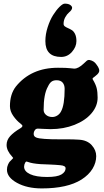

<svg xmlns="http://www.w3.org/2000/svg" viewBox="-20 -862 579 1066"><path d="M380.4 -818.8Q380.4 -807.1 362.8 -792.5Q352.1 -783.7 342.5 -766.6Q333 -749.5 333 -729.5Q333 -720.7 340.3 -715.3Q347.7 -710 358.2 -705.6Q368.7 -701.2 379.2 -694.6Q389.6 -688 397 -672.6Q404.3 -657.2 404.3 -633.8Q404.3 -602.1 379.6 -574Q355 -545.9 319.3 -545.9Q231.9 -545.9 231.9 -633.8Q231.9 -671.4 244.6 -710.9Q257.3 -750.5 274.9 -778.3Q292.5 -806.2 310.5 -824Q328.6 -841.8 339.4 -841.8Q359.4 -841.8 369.9 -834.5Q380.4 -827.1 380.4 -818.8ZM35.2 -272.5Q35.2 -338.9 67.9 -381.3Q152.3 -485.8 301.8 -485.8Q350.1 -485.8 367.7 -483.4Q389.6 -481 392.1 -481Q404.3 -481 416.5 -487.8Q430.2 -495.1 445.3 -509.5Q460.4 -523.9 461.9 -524.9Q469.2 -530.3 478 -528.8Q502.9 -523.4 515.1 -504.4Q537.1 -476.6 528.8 -460.4Q525.4 -454.1 520.5 -449.2Q515.6 -444.3 507.6 -438.2Q499.5 -432.1 498.5 -431.2Q491.7 -426.8 495.1 -420.9Q511.2 -394.5 516.6 -373Q522 -351.6 522 -319.8Q522 -272.9 488 -232.9Q454.1 -192.9 393.8 -168.9Q333.5 -145 260.7 -145Q246.1 -145 219.7 -146.5Q193.4 -147.9 190.9 -147.9Q179.2 -147.9 174.3 -140.1Q167 -130.9 167 -118.2Q167 -104.5 180.9 -98.6Q194.8 -92.8 227.5 -90.8Q261.7 -87.9 327.1 -88.4Q392.6 -88.9 419.4 -86.4Q464.4 -83.5 489.3 -55.9Q514.2 -28.3 514.2 4.9Q514.2 41 493.7 75Q473.1 108.9 432.6 134.8Q354.5 184.1 211.9 184.1Q130.4 184.1 74.5 153.3Q18.6 122.6 18.6 80.1Q18.6 64.9 24.2 52.5Q29.8 40 33.7 35.9Q37.6 31.7 49.8 19.5Q53.2 16.1 53.2 15.1L48.8 9.3Q16.6 -24.9 16.6 -57.1Q16.6 -84.5 36.4 -106.2Q56.2 -127.9 92.3 -149.4Q104.5 -156.7 104.5 -163.1Q104.5 -167.5 93.3 -176.3Q72.8 -191.4 54 -218Q35.2 -244.6 35.2 -272.5ZM270 -212.4Q285.2 -212.4 298.3 -220.7Q311.5 -229 318.8 -243.2Q338.9 -279.3 338.9 -368.7Q338.9 -390.6 327.6 -403.6Q316.4 -416.5 293.9 -416.5Q276.4 -416.5 265.6 -408.4Q254.9 -400.4 246.1 -381.3Q222.2 -339.8 222.2 -252Q222.2 -235.4 235.8 -223.9Q249.5 -212.4 270 -212.4ZM113.8 63.5Q113.8 89.4 147 105Q180.2 120.6 241.7 120.6Q297.4 120.6 320.8 106.7Q344.2 92.8 344.2 72.3Q344.2 57.6 314.5 55.2Q290 52.7 253.2 51.3Q216.3 49.8 204.1 49.3Q158.2 45.9 136.7 37.6Q129.4 34.7 127 34.7Q124.5 34.7 120.1 40.5Q113.8 52.2 113.8 63.5Z"/></svg>

Font: Cooper* ExtraBold
Style: Italic
Weight: 800
Italic angle: -7°
Designer: Owen Earl
Foundry: indestructible type*
Version: Version 0.001